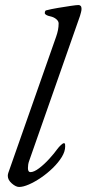

<svg xmlns="http://www.w3.org/2000/svg" viewBox="-20 -729 344 763"><path d="M56 14Q43 14 27 0Q11 -14 11 -30Q11 -36 13 -42L203 -583Q208 -597 210.5 -610Q213 -623 213 -636Q213 -645 203.5 -653Q194 -661 180 -664Q170 -666 164 -669.5Q158 -673 158 -677Q158 -680 158.5 -682Q159 -684 160.5 -686Q162 -688 164 -688Q183 -693 210 -697.5Q237 -702 260.5 -705.5Q284 -709 292 -709Q297 -709 300.5 -705.5Q304 -702 304 -694Q304 -688 302 -680.5Q300 -673 298 -666L96 -90Q93 -82 92 -74.5Q91 -67 91 -61Q91 -45 101 -45Q115 -45 135.5 -60.5Q156 -76 176 -98Q196 -120 208 -137Q214 -145 222 -152.5Q230 -160 234 -160Q238 -160 238.5 -156.5Q239 -153 239 -147Q239 -127 225.5 -105Q212 -83 190 -61.5Q168 -40 143 -23Q118 -6 95 4Q72 14 56 14Z"/></svg>

Font: EB Garamond
Style: Italic
Weight: 400
Italic angle: -17.2°
Designer: Georg Duffner and Octavio Pardo
Foundry: Georg Duffner
Version: Version 1.001